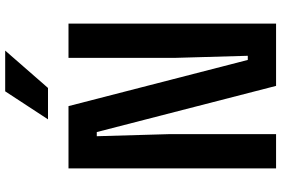

<svg xmlns="http://www.w3.org/2000/svg" viewBox="-192 -892 1084 740"><g transform="rotate(-90 350.0 -522.0)"><path d="M71 0V-800H311L489 -109H505L497 -388V-800H629V0H389L211 -691H195L203 -412V0ZM260 -879 368 -1044H525L381 -879Z"/></g></svg>

Font: Martian Mono SemiBold
Style: Regular
Weight: 600
Monospace: yes
Designer: Roman Shamin
Foundry: Evil Martians
Version: Version 1.000; ttfautohint (v1.8.4.7-5d5b)